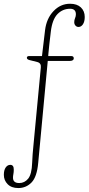

<svg xmlns="http://www.w3.org/2000/svg" viewBox="-81 -734 460 997"><path d="M170 -452 169.5 -443H288Q302 -443 302 -431.5Q302 -417.5 280 -417.5H167L117.5 111Q111 184.5 82.8 213.5Q54.5 242.5 14 242.5Q-21.5 242.5 -41.2 222.5Q-61 202.5 -61 174Q-61 149.5 -51.5 135.8Q-42 122 -27.5 122Q-9 122 -9.5 147.5Q-9.5 160.5 -11.5 170Q-13.5 179.5 -13.5 188Q-14 216.5 19 216.5Q46.5 216.5 65.2 193.8Q84 171 86 111Q86.5 91 88.5 66.8Q90.5 42.5 93 17L131 -383.5Q133.5 -406.5 112.5 -412L72.5 -422Q58.5 -425.5 58.5 -434Q58.5 -443 71 -443H137L153 -577.5Q160.5 -638 196.8 -676.2Q233 -714.5 283 -714.5Q319 -714.5 339 -695.5Q359 -676.5 359 -646Q359 -622 349.8 -608Q340.5 -594 326.5 -594Q317.5 -594 311 -601Q304.5 -608 304.5 -619Q304.5 -630 308.8 -639.8Q313 -649.5 313 -659Q313.5 -688.5 283 -688.5Q244.5 -688.5 217.5 -660.8Q190.5 -633 183 -570.5Q178 -528 175.2 -504.2Q172.5 -480.5 170 -452Z"/></svg>

Font: Fraunces 72pt SuperSoft Thin
Style: Regular
Weight: 100
Version: Version 1.000;[b76b70a41]